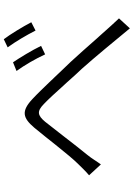

<svg xmlns="http://www.w3.org/2000/svg" viewBox="138 -900 723 1040"><g transform="rotate(-90 500.0 -379.5)"><path d="M900 -572C876 -618 834 -687 808 -721L764 -700C796 -656 829 -600 855 -549L900 -572ZM772 -519C749 -567 707 -636 683 -671L636 -652C668 -608 702 -549 726 -497L772 -519ZM921 -97C897 -122 872 -150 847 -178L840 -186C834 -193 828 -199 822 -206L812 -217C767 -268 723 -318 685 -359C660 -384 631 -416 601 -447L593 -455L582 -467C548 -502 514 -538 485 -565C418 -628 382 -618 329 -556C268 -483 183 -370 135 -321C109 -295 96 -280 71 -259L130 -195C145 -215 162 -245 182 -269C206 -298 241 -343 275 -387L282 -396L289 -405C315 -439 341 -472 361 -497C396 -539 418 -542 457 -504C483 -480 523 -435 564 -390L576 -377L583 -369C606 -343 629 -318 649 -297C714 -224 795 -125 867 -38L921 -97Z"/></g></svg>

Font: Glow Sans SC Normal
Style: Regular
Weight: 400
Designer: Ryoko NISHIZUKA (kana, bopomofo & ideographs); Paul D. Hunt (Latin, Greek & Cyrillic); Sandoll Communications, Soo-young
Version: Version 0.93